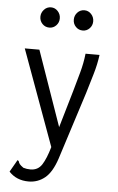

<svg xmlns="http://www.w3.org/2000/svg" viewBox="-57 -703 565 916"><g transform="rotate(5 225.0 -244.5)"><path d="M115 174Q57 174 21 135L49 86L54 77L60 81Q62 89 66.5 95Q71 101 85 111Q101 116 119 116Q155 116 174 86.5Q193 57 209 1L42 -457H112L238 -97L290 -275Q303 -321 315.5 -366Q328 -411 333 -457H400Q394 -411 380 -364Q366 -317 352 -270L249 52Q227 119 193 146.5Q159 174 115 174ZM150 -566Q130 -566 116.5 -580Q103 -594 103 -614Q103 -633 116.5 -648Q130 -663 150 -663Q169 -663 182.5 -648.5Q196 -634 196 -614Q196 -594 182.5 -580Q169 -566 150 -566ZM310 -566Q290 -566 276.5 -580Q263 -594 263 -614Q263 -634 276.5 -648.5Q290 -663 310 -663Q329 -663 342.5 -648.5Q356 -634 356 -614Q356 -594 342.5 -580Q329 -566 310 -566Z"/></g></svg>

Font: Inconsolata SemiCondensed
Style: Regular
Weight: 400
Width: 4
Monospace: yes
Designer: Raph Levien, Cyreal, Brenton Simpson
Foundry: Raph Levien, Cyreal, Google
Version: Version 3.000; ttfautohint (v1.8.2.53-6de2)